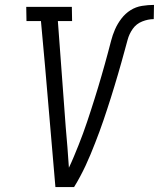

<svg xmlns="http://www.w3.org/2000/svg" viewBox="-20 -763 648 783"><path d="M206 0 164 -490 147 -677H88L87 -735H273L274 -677H216L248 -245Q252 -204 255 -162.5Q258 -121 261 -79Q272 -102 281.5 -125Q291 -148 300.5 -171.5Q310 -195 318.5 -218.5Q327 -242 335 -265.5Q343 -289 350.5 -312.5Q358 -336 365.5 -359.5Q373 -383 380 -406.5Q387 -430 394 -454Q401 -478 407.5 -501.5Q414 -525 420.5 -549Q427 -573 433 -596.5Q439 -620 449 -643Q459 -666 475 -687Q491 -708 512.5 -721.5Q534 -735 559 -739Q584 -743 608 -743L607 -685Q584 -685 560 -675.5Q536 -666 521.5 -645.5Q507 -625 500.5 -601Q494 -577 487.5 -553.5Q481 -530 474.5 -506.5Q468 -483 461 -459.5Q454 -436 447 -412.5Q440 -389 432.5 -365.5Q425 -342 417.5 -319Q410 -296 402 -272.5Q394 -249 385.5 -226Q377 -203 368 -180Q359 -157 349.5 -134Q340 -111 329.5 -88.5Q319 -66 307 -43.5Q295 -21 282 0Z"/></svg>

Font: Iosevka HT Light Extended
Style: Italic
Weight: 300
Width: 7
Italic angle: -9°
Monospace: yes
Designer: Belleve Invis
Foundry: Belleve Invis
Version: Version 32.3.0; ttfautohint (v1.8.4)